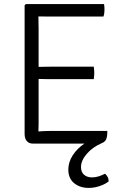

<svg xmlns="http://www.w3.org/2000/svg" viewBox="-20 -703 608 940"><path d="M505.5 -62Q505.5 -32 499.2 -20Q493 -8 480 -3Q434 16.5 405.2 49.8Q376.5 83 376.5 114.5Q376.5 139.5 391.5 152.5Q406.5 165.5 430 165.5Q448 165.5 464.5 160Q481 154.5 494 147.5Q501.5 153.5 506.8 163Q512 172.5 512 185Q495.5 198.5 468.5 207.8Q441.5 217 414 217Q371.5 217 343 193.8Q314.5 170.5 314.5 127Q314.5 91 336.2 57.2Q358 23.5 393.5 0H140.5Q122 0 111.2 -12.5Q100.5 -25 100.5 -47.5V-677L106.5 -683H489.5Q491 -675 491.2 -667.8Q491.5 -660.5 491.5 -654.5Q491.5 -648.5 490.5 -639.5Q489.5 -630.5 486.5 -622H228Q215.5 -622 200 -622.2Q184.5 -622.5 168 -622.5Q168 -603 168.5 -592Q169 -581 169 -561.5V-375.5Q185 -376 200.5 -376.2Q216 -376.5 228 -376.5H439Q441.5 -360 441.5 -346Q441.5 -332 439 -315.5H228Q216 -315.5 200.5 -315.8Q185 -316 169 -316.5V-95.5Q169 -85.5 168.5 -77.5Q168 -69.5 168 -59.5Q181 -60.5 195.8 -61.2Q210.5 -62 229 -62Z"/></svg>

Font: Signika Negative SC Light
Style: Regular
Weight: 300
Designer: Anna Giedryś
Foundry: Anna Giedryś
Version: Version 2.000; ttfautohint (v1.8.3) -l 8 -r 50 -G 200 -x 9 -